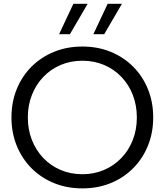

<svg xmlns="http://www.w3.org/2000/svg" viewBox="-20 -997 884 1031"><path d="M422.4 14.6Q339.8 14.6 270.3 -13.7Q200.7 -42 149.4 -93.5Q98.1 -145 69.8 -214.6Q41.5 -284.2 41.5 -366.2Q41.5 -448.7 69.8 -518.3Q98.1 -587.9 149.4 -639.2Q200.7 -690.4 270.3 -718.8Q339.8 -747.1 422.4 -747.1Q504.9 -747.1 574.2 -718.8Q643.6 -690.4 694.8 -639.2Q746.1 -587.9 774.4 -518.3Q802.7 -448.7 802.7 -366.2Q802.7 -284.2 774.4 -214.6Q746.1 -145 694.8 -93.5Q643.6 -42 574.2 -13.7Q504.9 14.6 422.4 14.6ZM422.4 -61.5Q485.4 -61.5 538.8 -84.5Q592.3 -107.4 631.8 -148.7Q671.4 -189.9 693.1 -245.4Q714.8 -300.8 714.8 -366.2Q714.8 -431.6 693.1 -487.3Q671.4 -543 631.8 -584.2Q592.3 -625.5 538.8 -648.2Q485.4 -670.9 422.4 -670.9Q359.4 -670.9 305.9 -648.2Q252.4 -625.5 212.9 -584.2Q173.3 -543 151.4 -487.3Q129.4 -431.6 129.4 -366.2Q129.4 -300.8 151.4 -245.1Q173.3 -189.5 212.9 -148.2Q252.4 -106.9 305.9 -84.2Q359.4 -61.5 422.4 -61.5ZM355.5 -813.5H297.4L374 -976.6H450.7ZM539.6 -813.5H481.4L558.1 -976.6H634.8Z"/></svg>

Font: Kumbh Sans
Style: Regular
Weight: 400
Version: Version 1.005